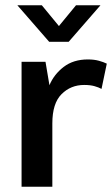

<svg xmlns="http://www.w3.org/2000/svg" viewBox="-20 -710 426 730"><path d="M62 -475H153L168 -386Q185 -427 222 -455.5Q259 -484 314 -484Q338 -484 356 -479Q374 -474 386 -468L366 -372Q355 -378 339 -382.5Q323 -387 300 -387Q249 -387 214 -352Q179 -317 179 -241V0H62ZM204 -611 269 -690H362L241 -551H167L46 -690H139Z"/></svg>

Font: Mukta Malar SemiBold
Style: Regular
Weight: 600
Designer: Aadarsh Rajan, Girish Dalvi, Yashodeep Gholap
Foundry: Ek Type
Version: Version 2.538;PS 1.000;hotconv 16.6.51;makeotf.lib2.5.65220;